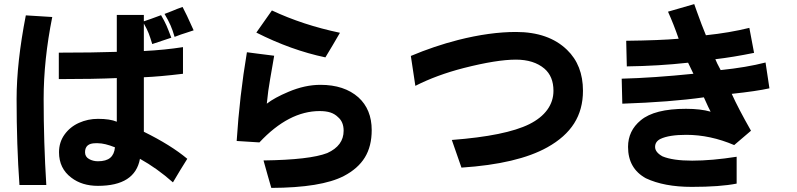

<svg xmlns="http://www.w3.org/2000/svg" viewBox="-20 -778 3888 937"><path d="M889 -618Q865 -611 832 -598Q823 -630 812 -655Q801 -680 783 -710L819 -724Q847 -736 871 -744Q887 -715 925 -630ZM824 112Q746 43 663 -3Q639 129 458 129Q380 129 328 89Q268 44 268 -35Q268 -84 295 -121.5Q322 -159 365.5 -178.5Q409 -198 458 -198Q517 -198 550 -184V-397Q439 -392 267 -392V-521Q435 -521 550 -525V-705H682V-674L717 -686L766 -704Q783 -675 792 -654.5Q801 -634 816 -594L723 -563Q713 -596 705.5 -615.5Q698 -635 682 -663V-529Q783 -534 873 -548V-418Q758 -404 682 -401V-135Q814 -70 894 -3Q861 49 824 112ZM61 -295Q61 -472 106 -703Q150 -701 171 -699L235 -695Q193 -486 193 -295Q193 -83 206 125H75Q61 -69 61 -295ZM458 -79H446Q395 -79 395 -35Q395 -13 414.5 -2Q434 9 458 9Q498 9 518 -8Q538 -25 541 -59Q491 -79 458 -79Z M1604 -558 1568 -498Q1401 -533 1231 -619L1276 -683L1307 -727Q1458 -656 1639 -618Q1628 -598 1604 -558ZM1287 80 1266 5Q1492 2 1577 -31Q1657 -67 1657 -140Q1657 -183 1630 -206Q1614 -222 1592.5 -229Q1571 -236 1540 -236Q1389 -236 1246 -83L1135 -90Q1149 -309 1185 -523L1239 -516Q1291 -510 1318 -506L1311 -465Q1309 -451 1298.5 -393Q1288 -335 1282 -272Q1319 -301 1388 -330Q1468 -364 1544 -364Q1660 -364 1729 -303Q1794 -244 1794 -143Q1794 -64 1760.5 -9.5Q1727 45 1658 81Q1548 138 1304 139Z M2563 -172Q2621 -201 2651 -242.5Q2681 -284 2681 -335Q2681 -405 2637 -443Q2585 -487 2498 -487Q2404 -487 2243 -446Q2111 -412 2007 -359L1985 -505Q2099 -553 2216 -583Q2370 -622 2498 -622Q2657 -622 2747 -535Q2825 -460 2825 -335Q2825 -244 2782 -176Q2739 -108 2651 -59Q2506 22 2232 40L2185 -95Q2448 -115 2563 -172Z M3356 134Q3221 134 3132 92Q3045 44 3045 -61Q3045 -140 3107 -191Q3174 -247 3328 -247Q3399 -247 3448 -233Q3440 -247 3415 -303Q3252 -280 3017 -272L3014 -394Q3168 -398 3364 -418L3338 -472Q3194 -456 3039 -454L3036 -579Q3202 -581 3292 -589Q3268 -659 3240 -721L3368 -758L3380 -724Q3405 -654 3425 -606Q3540 -618 3637 -642L3660 -520Q3557 -499 3471 -489Q3477 -473 3497 -436Q3623 -449 3716 -473L3735 -347Q3673 -333 3551 -320Q3583 -249 3645 -140L3563 -70Q3446 -120 3329 -120Q3245 -120 3203 -100Q3177 -87 3177 -61Q3177 -35 3213 -15Q3263 6 3358 6Q3454 6 3575 -13V118Q3494 134 3356 134Z"/></svg>

Font: Gmarket Sans TTF Bold
Style: Regular
Weight: 700
Designer: Creative Director : Sungho Lee; Art Director : Kiwoong Choi; Project Manager : Sori Yang, Jongwook Yoon; Font Designer :
Foundry: Sandoll Inc.
Version: Version 1.000;hotconv 1.0.109;makeotfexe 2.5.65596